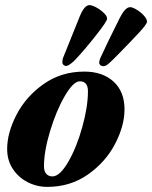

<svg xmlns="http://www.w3.org/2000/svg" viewBox="-20 -717 595 751"><path d="M8 -134Q8 -198 45 -269Q82 -340 151 -388.5Q220 -437 310 -437Q381 -437 424 -398Q467 -359 467 -289Q467 -225 430 -154Q393 -83 324 -34.5Q255 14 165 14Q124 14 88 -4.5Q52 -23 30 -56.5Q8 -90 8 -134ZM324 -360Q324 -399 292 -399Q267 -399 233.5 -341.5Q200 -284 176 -204.5Q152 -125 152 -67Q152 -47 161 -37Q170 -27 185 -27Q214 -27 247 -84Q280 -141 302 -220.5Q324 -300 324 -360ZM224 -471Q224 -484 226 -489L292 -653Q310 -697 330 -697Q340 -697 356.5 -688Q373 -679 386 -666.5Q399 -654 399 -644Q399 -634 356.5 -580Q314 -526 276 -485Q268 -476 256.5 -467.5Q245 -459 238 -459Q233 -459 228.5 -463Q224 -467 224 -471ZM368 -471Q368 -480 372 -489Q396 -542 449 -648Q470 -689 489 -689Q498 -689 514 -679.5Q530 -670 542.5 -656.5Q555 -643 555 -632Q555 -623 524.5 -590Q494 -557 441 -503Q441 -503 421 -483Q409 -471 400.5 -464.5Q392 -458 384 -458Q378 -458 373 -462Q368 -466 368 -471Z"/></svg>

Font: EB Garamond ExtraBold
Style: Italic
Weight: 800
Italic angle: -17.2°
Designer: Georg Duffner and Octavio Pardo
Foundry: Georg Duffner
Version: Version 1.000